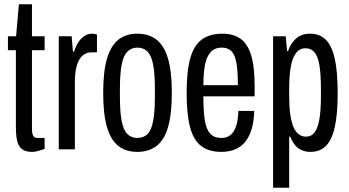

<svg xmlns="http://www.w3.org/2000/svg" viewBox="-20 -696 1629 895"><path d="M130 12Q97 12 80.5 -2.5Q64 -17 59 -43.5Q54 -70 54 -103V-462H17V-527H55L68 -676H129V-527H188V-462H129V-97Q129 -74 134.5 -63.5Q140 -53 154 -53H188V-2Q179 1 168.5 4.5Q158 8 148.5 10Q139 12 130 12Z M254 0V-527H314L320 -455H325Q335 -485 348 -503Q361 -521 376.5 -530Q392 -539 410 -539Q416 -539 421.5 -538Q427 -537 432 -535V-452H404Q390 -452 376 -444.5Q362 -437 351.5 -421Q341 -405 335 -378Q329 -351 329 -313V0Z M620 12Q568 12 532.5 -15Q497 -42 479 -102.5Q461 -163 461 -263Q461 -363 479 -423.5Q497 -484 532.5 -511.5Q568 -539 620 -539Q673 -539 709 -511.5Q745 -484 763 -423.5Q781 -363 781 -263Q781 -163 763 -102.5Q745 -42 709 -15Q673 12 620 12ZM620 -53Q650 -53 668 -71.5Q686 -90 694 -132.5Q702 -175 702 -244V-282Q702 -352 694 -394Q686 -436 668 -455Q650 -474 620 -474Q592 -474 573.5 -455Q555 -436 547 -394Q539 -352 539 -282V-244Q539 -175 547 -132.5Q555 -90 573.5 -71.5Q592 -53 620 -53Z M1012 12Q953 12 917 -16Q881 -44 865.5 -105Q850 -166 850 -263Q850 -364 867 -424.5Q884 -485 921 -512Q958 -539 1017 -539Q1066 -539 1099.5 -516.5Q1133 -494 1150 -440.5Q1167 -387 1167 -294V-247H928Q928 -180 934.5 -137Q941 -94 959.5 -73.5Q978 -53 1011 -53Q1029 -53 1043 -59.5Q1057 -66 1067.5 -81Q1078 -96 1084 -120Q1090 -144 1091 -179H1165Q1164 -132 1153.5 -96Q1143 -60 1124 -36Q1105 -12 1076.5 0Q1048 12 1012 12ZM928 -299H1089Q1089 -346 1085.5 -378.5Q1082 -411 1074 -432.5Q1066 -454 1051 -464Q1036 -474 1014 -474Q980 -474 961 -452Q942 -430 935 -391Q928 -352 928 -299Z M1253 179V-527H1312L1318 -458H1323Q1333 -491 1358.5 -515Q1384 -539 1426 -539Q1469 -539 1497.5 -512Q1526 -485 1540 -424.5Q1554 -364 1554 -261Q1554 -164 1540.5 -103.5Q1527 -43 1499 -15.5Q1471 12 1427 12Q1405 12 1386.5 4Q1368 -4 1355 -20Q1342 -36 1333 -59H1328V179ZM1406 -59Q1431 -59 1446 -78Q1461 -97 1468.5 -138.5Q1476 -180 1476 -248V-281Q1476 -346 1469.5 -388.5Q1463 -431 1447 -451Q1431 -471 1404 -471Q1377 -471 1360 -449Q1343 -427 1335.5 -384.5Q1328 -342 1328 -281V-248Q1328 -199 1333 -163.5Q1338 -128 1347.5 -105Q1357 -82 1372 -70.5Q1387 -59 1406 -59Z"/></svg>

Font: Archivo ExtraCondensed
Style: Regular
Weight: 400
Width: 2
Designer: Hector Gatti
Foundry: Omnibus-Type
Version: Version 2.001